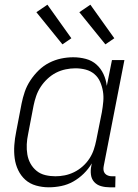

<svg xmlns="http://www.w3.org/2000/svg" viewBox="-20 -786 590 818"><path d="M188 12Q160 12 133.5 4.5Q107 -3 88 -20Q69 -37 57.5 -61Q46 -85 42.5 -112Q39 -139 41 -167.5Q43 -196 49 -225L72 -345Q77 -370 85.5 -395Q94 -420 109.5 -443.5Q125 -467 145 -486.5Q165 -506 189.5 -518.5Q214 -531 240 -536.5Q266 -542 292 -542Q320 -542 346 -535Q372 -528 391 -511Q410 -494 421 -470Q432 -446 435 -420L457 -530H510L422 -79Q420 -70 421 -61.5Q422 -53 427 -47Q432 -41 440 -38Q448 -35 457 -35H472L471 12H447Q428 12 410.5 7Q393 2 381.5 -10.5Q370 -23 367.5 -41.5Q365 -60 369 -79L371 -90Q357 -66 336.5 -46Q316 -26 292 -12.5Q268 1 241 6.5Q214 12 188 12ZM216 -35Q236 -35 256 -39Q276 -43 295.5 -52.5Q315 -62 332 -77Q349 -92 361 -110.5Q373 -129 379.5 -148.5Q386 -168 390 -188L414 -308Q418 -331 420 -353.5Q422 -376 418.5 -397Q415 -418 406.5 -437.5Q398 -457 382 -470.5Q366 -484 345 -489.5Q324 -495 301 -495Q281 -495 259.5 -490.5Q238 -486 218.5 -476Q199 -466 182 -450Q165 -434 153 -415.5Q141 -397 134 -376.5Q127 -356 123 -336L100 -216Q95 -193 94 -171Q93 -149 96.5 -128Q100 -107 110 -89Q120 -71 136 -58Q152 -45 173 -40Q194 -35 216 -35ZM429 -597 318 -734 365 -766 467 -623ZM246 -597 135 -734 182 -766 284 -623Z"/></svg>

Font: Lode Dark
Style: Italic
Weight: 400
Italic angle: -11°
Monospace: yes
Designer: Belleve Invis
Foundry: Belleve Invis
Version: Version 29.2.0; ttfautohint (v1.8.3)